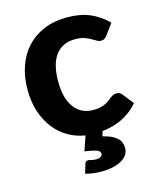

<svg xmlns="http://www.w3.org/2000/svg" viewBox="-107 -599 699 853"><g transform="rotate(-15 242.5 -173.0)"><path d="M471.5 -78.5Q453.5 -57.5 433.5 -42.8Q413.5 -28 392.2 -18Q371 -8 348.8 -2.5Q326.5 3 304.5 5.5L298 28Q322 33.5 338 41.2Q354 49 363.8 58.5Q373.5 68 377.8 79.5Q382 91 382 103.5Q382 121 372.8 134.8Q363.5 148.5 346.8 158Q330 167.5 306.5 172.8Q283 178 254.5 178Q234 178 216.2 175.8Q198.5 173.5 180.5 168.5L193.5 126Q196.5 114 209 114Q216 114 224 116.8Q232 119.5 245 119.5Q260 119.5 267 114Q274 108.5 274 101Q274 88.5 257.2 82.8Q240.5 77 203.5 71.5L226.5 4.5Q185 -2 149.2 -22.5Q113.5 -43 87 -76.5Q60.5 -110 45.2 -155.8Q30 -201.5 30 -258.5Q30 -315 46.5 -363.5Q63 -412 95 -447.5Q127 -483 174.2 -503.2Q221.5 -523.5 283.5 -523.5Q342.5 -523.5 387 -504.5Q431.5 -485.5 467 -449.5L431 -400.5Q425 -392.5 419 -388.2Q413 -384 402 -384Q392 -384 382.8 -389.8Q373.5 -395.5 361.5 -402.2Q349.5 -409 333 -414.8Q316.5 -420.5 292 -420.5Q261 -420.5 238.2 -409.2Q215.5 -398 200.5 -377Q185.5 -356 178.2 -326Q171 -296 171 -258.5Q171 -179.5 202.8 -137.5Q234.5 -95.5 289.5 -95.5Q308.5 -95.5 322.2 -98.8Q336 -102 346.2 -107Q356.5 -112 364 -118Q371.5 -124 378.2 -129Q385 -134 391.8 -137.2Q398.5 -140.5 407 -140.5Q423 -140.5 432 -128.5Z"/></g></svg>

Font: Lato 2
Style: Regular
Weight: 800
Designer: Lukasz Dziedzic with Adam Twardoch and Botio Nikoltchev
Foundry: tyPoland Lukasz Dziedzic
Version: Version 2.015; 2015-08-06; http://www.latofonts.com/